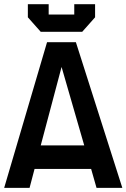

<svg xmlns="http://www.w3.org/2000/svg" viewBox="-25 -903 608 923"><path d="M-4.9 0 201.2 -700.2H339.8L563 0H439L413.1 -90.8H141.1L117.2 0ZM108.9 -819.8V-882.8H209V-833H332V-882.8H432.1V-819.8L370.1 -750H170.9ZM170.9 -204.1H379.9L271 -581.1Z"/></svg>

Font: Cakra Normal
Style: Regular
Weight: 400
Designer: Lucia Kollert, Vojtech Kollert
Foundry: OoM Type
Version: Version 1.000;Glyphs 3.1.1 (3148)